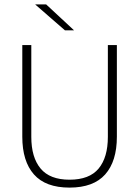

<svg xmlns="http://www.w3.org/2000/svg" viewBox="-20 -844 634 874"><path d="M296.5 10Q187.5 10 134.5 -50Q81.5 -110 81.5 -221.5V-639H122.5V-221Q122.5 -127.5 164.8 -76.8Q207 -26 296.5 -26Q387 -26 429 -76.8Q471 -127.5 471 -221V-639H512V-221.5Q512 -110 458.8 -50Q405.5 10 296.5 10ZM316.5 -706.5 190 -824H141V-823L275.5 -706H316.5Z"/></svg>

Font: Anek Kannada ExtraLight
Style: Regular
Weight: 250
Version: Version 1.003